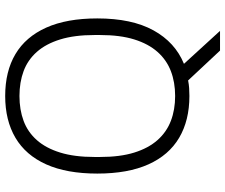

<svg xmlns="http://www.w3.org/2000/svg" viewBox="-84 -654 868 740"><g transform="rotate(-90 350.0 -284.0)"><path d="M525 130 410 7Q395 10 380.5 11Q366 12 350 12Q256 12 189 -27.5Q122 -67 86.5 -146Q51 -225 51 -343Q51 -461 86.5 -540Q122 -619 189 -658.5Q256 -698 350 -698Q445 -698 511.5 -658.5Q578 -619 613.5 -540Q649 -461 649 -343Q649 -210 603 -126.5Q557 -43 474 -9L601 130ZM350 -43Q403 -43 446 -59.5Q489 -76 520 -111Q551 -146 568 -200.5Q585 -255 585 -332V-354Q585 -431 568 -486Q551 -541 520 -576Q489 -611 446 -627Q403 -643 350 -643Q297 -643 254 -627Q211 -611 180 -576Q149 -541 132 -486Q115 -431 115 -354V-332Q115 -255 132 -200.5Q149 -146 180 -111Q211 -76 254 -59.5Q297 -43 350 -43Z"/></g></svg>

Font: Archivo SemiCondensed ExtraLight
Style: Regular
Weight: 250
Width: 4
Designer: Hector Gatti
Foundry: Omnibus-Type
Version: Version 2.001